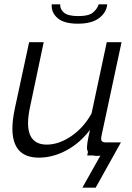

<svg xmlns="http://www.w3.org/2000/svg" viewBox="-20 -715 609 883"><path d="M159 10Q37 10 37 -124Q37 -162 48 -215L114 -521H181L119 -227Q109 -182 109 -149Q109 -50 195 -50Q251 -50 308 -89Q365 -128 401 -193L471 -521H539L448 -96Q447 -90 446 -85Q445 -80 445 -77Q445 -61 464 -60L451 0Q442 1 435.5 1.5Q429 2 423 2Q380 0 380 -37Q380 -44 382 -59Q384 -74 394 -118Q348 -57 285.5 -23.5Q223 10 159 10ZM338 -606Q274 -606 244.5 -632Q215 -658 218 -695H257Q255 -674 273.5 -657.5Q292 -641 340 -641Q387 -641 406.5 -656.5Q426 -672 434 -695H473Q470 -658 436 -632Q402 -606 338 -606ZM359 148 442 0H381L394 -60H536L420 148Z"/></svg>

Font: Raleway
Style: Italic
Weight: 400
Italic angle: -12°
Designer: Matt McInerney, Pablo Impallari, Rodrigo Fuenzalida
Foundry: Matt McInerney, Pablo Impallari, Rodrigo Fuenzalida
Version: Version 4.026